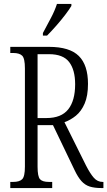

<svg xmlns="http://www.w3.org/2000/svg" viewBox="-20 -951 543 971"><path d="M32 0V-31H47Q78 -31 92 -44.5Q106 -58 106 -108V-605Q106 -656 92 -669.5Q78 -683 47 -683H32V-714H228Q332 -714 378.5 -668Q425 -622 425 -527Q425 -466 408 -427Q391 -388 364 -366Q337 -344 306 -333L415 -114Q436 -73 454.5 -52Q473 -31 499 -31H503V0H493Q458 0 434 -7.5Q410 -15 392 -35Q374 -55 357 -91L248 -318H170V-108Q170 -58 182.5 -44.5Q195 -31 227 -31H244V0ZM215 -354Q290 -354 325 -398Q360 -442 360 -525Q360 -598 329.5 -637.5Q299 -677 228 -677H170V-354ZM197 -784Q219 -825 238 -861Q257 -897 268 -931H341V-921Q331 -904 310.5 -877Q290 -850 265 -821.5Q240 -793 218 -771H197Z"/></svg>

Font: Noto Serif ExtraCondensed Light
Style: Regular
Weight: 300
Width: 2
Designer: Monotype Design Team
Foundry: Monotype Imaging Inc.
Version: Version 2.014; ttfautohint (v1.8.4.7-5d5b)